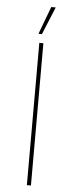

<svg xmlns="http://www.w3.org/2000/svg" viewBox="-60 -910 359 941"><g transform="rotate(5 120.0 -440.0)"><path d="M175 -880H153L102 -744H119ZM110 0H130V-700H110Z"/></g></svg>

Font: Fixel Text Thin
Style: Regular
Weight: 100
Width: 4
Designer: AlfaBravo + MacPaw
Foundry: Kyrylo Tkachov, Marchela Mozhyna, Serhii Makarenko, Maria Weinstein, Zakhar Kryvoshyya
Version: Version 1.211